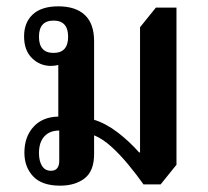

<svg xmlns="http://www.w3.org/2000/svg" viewBox="-20 -576 655 606"><path d="M170 10Q112 10 84.5 -19.5Q57 -49 57 -94Q57 -144 85.5 -175.5Q114 -207 164 -208V-371Q153 -368 141 -368Q106 -368 81 -392.5Q56 -417 56 -461Q56 -505 83.5 -530.5Q111 -556 164 -556Q219 -556 248 -528.5Q277 -501 277 -446V-198Q315 -186 351.5 -158Q388 -130 419 -95H422V-490L472 -552H537V-56L487 6H433Q411 -25 385 -56.5Q359 -88 331.5 -113Q304 -138 277 -149V-90Q277 -36 247 -13Q217 10 170 10ZM149 -409Q195 -409 195 -460Q195 -511 149 -511Q103 -511 103 -460Q103 -409 149 -409ZM141 -37Q167 -37 167 -69V-164Q137 -164 120 -145.5Q103 -127 103 -93Q103 -68 112.5 -52.5Q122 -37 141 -37Z"/></svg>

Font: Noto Serif Thai SemiCondensed SemiBold
Style: Regular
Weight: 600
Width: 4
Designer: Monotype Design Team
Foundry: Monotype Imaging Inc.
Version: Version 2.002; ttfautohint (v1.8.4.7-5d5b)